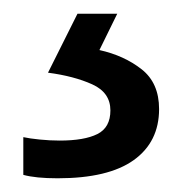

<svg xmlns="http://www.w3.org/2000/svg" viewBox="-20 -20 265 280"><path d="M212 139Q212 187 175 213.5Q138 240 64 240Q32 240 14 235V180Q23 182 38 183.5Q53 185 67 185Q103 185 122 175.5Q141 166 141 141Q141 115 114.5 103Q88 91 50 86L93 0H151L125 53Q161 61 186.5 81Q212 101 212 139Z"/></svg>

Font: Noto Sans Chorasmian
Style: Regular
Weight: 400
Designer: Federico Parra Barrios
Foundry: Google LLC
Version: Version 1.004; ttfautohint (v1.8.4.7-5d5b)